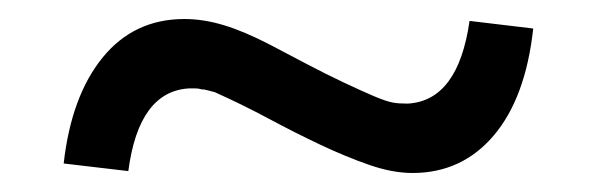

<svg xmlns="http://www.w3.org/2000/svg" viewBox="-20 -477 628 202"><path d="M264 -430Q283 -420 303 -409.5Q323 -399 341 -390.5Q359 -382 373 -376Q387 -370 394 -369Q399 -368 409 -368Q462 -371 474 -455Q491 -453 507.5 -451Q524 -449 541 -447Q533 -374 499.5 -334.5Q466 -295 414 -295Q393 -295 368.5 -303.5Q344 -312 317.5 -324.5Q291 -337 263 -352Q235 -367 206 -380Q202 -381 198.5 -382Q195 -383 192 -383Q189 -384 185.5 -384Q182 -384 179 -384Q126 -381 115 -297Q98 -299 81 -301Q64 -303 47 -305Q55 -376 88 -416.5Q121 -457 174 -457Q194 -457 215.5 -450.5Q237 -444 264 -430Z"/></svg>

Font: Rosa Sans
Style: Regular
Weight: 400
Designer: Pentagram / MCKL
Foundry: Pentagram / MCKL
Version: Version 1.005;September 16, 2019;FontCreator 11.5.0.2425 64-